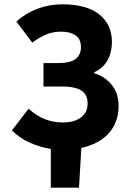

<svg xmlns="http://www.w3.org/2000/svg" viewBox="-20 -684 604 892"><path d="M216 188V8Q167 0 121 -20Q75 -40 35 -78L113 -179Q150 -145 189.5 -130Q229 -115 273 -115Q324 -115 355.5 -138Q387 -161 387 -203Q387 -245 358 -263.5Q329 -282 269 -282H182V-391H249Q308 -391 332 -410.5Q356 -430 356 -465Q356 -503 330.5 -520Q305 -537 264 -537Q226 -537 194 -523.5Q162 -510 130 -486L56 -584Q100 -623 154.5 -643.5Q209 -664 269 -664Q382 -664 441 -617Q500 -570 500 -489Q500 -441 479.5 -404Q459 -367 417 -348V-344Q466 -330 498.5 -290.5Q531 -251 531 -192Q531 -152 518.5 -119.5Q506 -87 483 -62.5Q460 -38 428 -21.5Q396 -5 358 3L347 188Z"/></svg>

Font: TT Toshiba Sans
Style: Bold
Weight: 700
Designer: Paul D. Hunt
Foundry: Toshiba Corporation
Version: Version 2.020;PS 2.000;hotconv 1.0.86;makeotf.lib2.5.63406